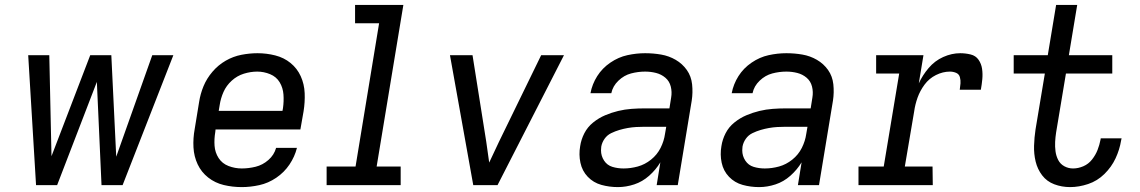

<svg xmlns="http://www.w3.org/2000/svg" viewBox="-20 -755 4648 783"><path d="M127 0H213L375 -421L394 0H480L687 -530H601L454 -116L434 -530H348L190 -118L181 -530H95Z M966 8Q1001 8 1037.5 0Q1074 -8 1106.5 -30Q1139 -52 1160.5 -84Q1182 -116 1191 -152H1106Q1098 -123 1074.5 -102.5Q1051 -82 1022.5 -75Q994 -68 966 -68Q938 -68 912 -78Q886 -88 871.5 -110.5Q857 -133 855 -160.5Q853 -188 858 -217L859 -227H1205L1218 -301Q1224 -338 1222.5 -375Q1221 -412 1206.5 -444Q1192 -476 1165 -498Q1138 -520 1102.5 -529Q1067 -538 1030 -538Q998 -538 964.5 -531.5Q931 -525 900.5 -507.5Q870 -490 846.5 -462.5Q823 -435 810 -403.5Q797 -372 792 -339L774 -229Q767 -191 769 -154Q771 -117 786 -85Q801 -53 829 -31Q857 -9 892.5 -0.5Q928 8 966 8ZM1132 -303H872L876 -327Q880 -354 891.5 -380Q903 -406 925 -426Q947 -446 974.5 -454.5Q1002 -463 1029 -463Q1056 -463 1081.5 -452.5Q1107 -442 1120.5 -419.5Q1134 -397 1136 -369.5Q1138 -342 1134 -314Z M1312 0H1614V-76H1516L1625 -735H1428V-660H1526L1430 -76H1312Z M1910 0H2009L2280 -530H2187L2015 -177Q2005 -156 1995 -134.5Q1985 -113 1975 -92Q1972 -113 1969 -134.5Q1966 -156 1963 -177L1907 -530H1815Z M2500 8Q2533 8 2566.5 -3Q2600 -14 2627.5 -38.5Q2655 -63 2673 -93L2658 0H2744L2801 -345Q2806 -378 2802.5 -411Q2799 -444 2781 -469.5Q2763 -495 2735.5 -511Q2708 -527 2676 -532.5Q2644 -538 2611 -538Q2575 -538 2538.5 -530Q2502 -522 2469 -499.5Q2436 -477 2415.5 -444.5Q2395 -412 2388 -375H2473Q2479 -404 2502 -426Q2525 -448 2553.5 -455.5Q2582 -463 2611 -463Q2634 -463 2655.5 -457.5Q2677 -452 2693.5 -438Q2710 -424 2715.5 -402Q2721 -380 2717 -357L2710 -313H2608Q2582 -313 2555 -311Q2528 -309 2501 -302.5Q2474 -296 2448 -285Q2422 -274 2399 -255.5Q2376 -237 2363 -211.5Q2350 -186 2346 -159Q2340 -125 2347 -91.5Q2354 -58 2377 -34Q2400 -10 2432.5 -1Q2465 8 2500 8Q2500 8 2500 8Q2500 8 2500 8Q2500 8 2500 8Q2500 8 2500 8ZM2523 -68Q2499 -68 2477.5 -74.5Q2456 -81 2443.5 -100Q2431 -119 2431 -142Q2431 -149 2432 -157Q2435 -174 2445.5 -189Q2456 -204 2472.5 -212Q2489 -220 2506 -225Q2523 -230 2540 -233Q2557 -236 2574 -237Q2591 -238 2608 -238H2697L2692 -209Q2688 -180 2674 -152Q2660 -124 2635 -104Q2610 -84 2581 -76Q2552 -68 2523 -68Z M3076 8Q3109 8 3142.5 -3Q3176 -14 3203.5 -38.5Q3231 -63 3249 -93L3234 0H3320L3377 -345Q3382 -378 3378.5 -411Q3375 -444 3357 -469.5Q3339 -495 3311.5 -511Q3284 -527 3252 -532.5Q3220 -538 3187 -538Q3151 -538 3114.5 -530Q3078 -522 3045 -499.5Q3012 -477 2991.5 -444.5Q2971 -412 2964 -375H3049Q3055 -404 3078 -426Q3101 -448 3129.5 -455.5Q3158 -463 3187 -463Q3210 -463 3231.5 -457.5Q3253 -452 3269.5 -438Q3286 -424 3291.5 -402Q3297 -380 3293 -357L3286 -313H3184Q3158 -313 3131 -311Q3104 -309 3077 -302.5Q3050 -296 3024 -285Q2998 -274 2975 -255.5Q2952 -237 2939 -211.5Q2926 -186 2922 -159Q2916 -125 2923 -91.5Q2930 -58 2953 -34Q2976 -10 3008.5 -1Q3041 8 3076 8Q3076 8 3076 8Q3076 8 3076 8Q3076 8 3076 8Q3076 8 3076 8ZM3099 -68Q3075 -68 3053.5 -74.5Q3032 -81 3019.5 -100Q3007 -119 3007 -142Q3007 -149 3008 -157Q3011 -174 3021.5 -189Q3032 -204 3048.5 -212Q3065 -220 3082 -225Q3099 -230 3116 -233Q3133 -236 3150 -237Q3167 -238 3184 -238H3273L3268 -209Q3264 -180 3250 -152Q3236 -124 3211 -104Q3186 -84 3157 -76Q3128 -68 3099 -68Z M3481 0H3784L3783 -76H3670L3708 -300Q3712 -329 3722 -357Q3732 -385 3750.5 -410Q3769 -435 3797 -449Q3825 -463 3854 -463Q3867 -463 3879 -458Q3891 -453 3894.5 -440.5Q3898 -428 3897 -415Q3896 -402 3894 -389H3980Q3984 -411 3986 -432.5Q3988 -454 3985 -474.5Q3982 -495 3970.5 -511.5Q3959 -528 3938 -533Q3917 -538 3896 -538Q3861 -538 3826.5 -522.5Q3792 -507 3767 -477.5Q3742 -448 3727 -415L3746 -530H3553V-455H3647L3584 -76H3481Z M4344 8Q4380 8 4417.5 -4.5Q4455 -17 4484 -45.5Q4513 -74 4529.5 -109.5Q4546 -145 4552 -182Q4553 -187 4554 -191H4469L4468 -185Q4464 -164 4456 -143.5Q4448 -123 4433.5 -104.5Q4419 -86 4398 -77Q4377 -68 4356 -68Q4337 -68 4320.5 -77Q4304 -86 4295.5 -102.5Q4287 -119 4284.5 -138Q4282 -157 4283 -176.5Q4284 -196 4287 -215L4327 -455H4516V-530H4339L4373 -735H4287L4253 -530H4114V-455H4241L4203 -227Q4198 -194 4197 -160.5Q4196 -127 4203.5 -96Q4211 -65 4230 -40Q4249 -15 4279.5 -3.5Q4310 8 4344 8Z"/></svg>

Font: Iosevka Sparkle Oblique
Style: Regular
Weight: 400
Italic angle: -9°
Designer: Belleve Invis
Foundry: Belleve Invis
Version: Version 4.5.0; ttfautohint (v1.8.3)